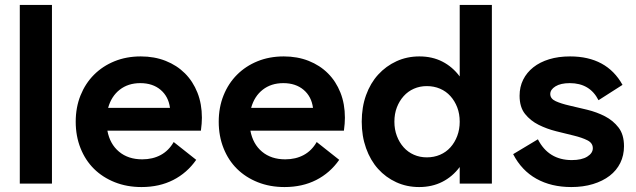

<svg xmlns="http://www.w3.org/2000/svg" viewBox="-20 -742 2571 776"><path d="M60 0V-722H190V0Z M552 14Q493 14 444 -5.5Q395 -25 360 -59.5Q325 -94 305.5 -143Q286 -192 286 -250Q286 -308 305.5 -356.5Q325 -405 360 -440Q395 -475 443 -494.5Q491 -514 549 -514Q604 -514 649.5 -496Q695 -478 727.5 -445.5Q760 -413 778 -367.5Q796 -322 796 -266Q796 -255 795 -242Q794 -229 792 -214H414Q424 -160 461 -129Q498 -98 555 -98Q597 -98 629.5 -115.5Q662 -133 682 -168L773 -96Q736 -43 680 -14.5Q624 14 552 14ZM547 -406Q498 -406 464 -379.5Q430 -353 417 -306H667Q661 -352 629 -379Q597 -406 547 -406Z M1130 14Q1071 14 1022 -5.5Q973 -25 938 -59.5Q903 -94 883.5 -143Q864 -192 864 -250Q864 -308 883.5 -356.5Q903 -405 938 -440Q973 -475 1021 -494.5Q1069 -514 1127 -514Q1182 -514 1227.5 -496Q1273 -478 1305.5 -445.5Q1338 -413 1356 -367.5Q1374 -322 1374 -266Q1374 -255 1373 -242Q1372 -229 1370 -214H992Q1002 -160 1039 -129Q1076 -98 1133 -98Q1175 -98 1207.5 -115.5Q1240 -133 1260 -168L1351 -96Q1314 -43 1258 -14.5Q1202 14 1130 14ZM1125 -406Q1076 -406 1042 -379.5Q1008 -353 995 -306H1245Q1239 -352 1207 -379Q1175 -406 1125 -406Z M1968 -722H1838V-433Q1809 -472 1768 -493Q1727 -514 1675 -514Q1625 -514 1582.5 -494.5Q1540 -475 1508.5 -440.5Q1477 -406 1459.5 -357.5Q1442 -309 1442 -250Q1442 -192 1459.5 -143Q1477 -94 1508 -59.5Q1539 -25 1581.5 -5.5Q1624 14 1674 14Q1726 14 1767.5 -7Q1809 -28 1838 -67V0H1968ZM1705 -106Q1677 -106 1653 -116.5Q1629 -127 1611.5 -146.5Q1594 -166 1584 -192.5Q1574 -219 1574 -250Q1574 -282 1584 -308Q1594 -334 1611.5 -353.5Q1629 -373 1653 -383.5Q1677 -394 1705 -394Q1734 -394 1758.5 -383.5Q1783 -373 1800.5 -353.5Q1818 -334 1828 -308Q1838 -282 1838 -250Q1838 -219 1828 -192.5Q1818 -166 1800.5 -146.5Q1783 -127 1758.5 -116.5Q1734 -106 1705 -106Z M2289 14Q2208 14 2148 -19.5Q2088 -53 2054 -119L2154 -179Q2197 -95 2291 -95Q2331 -95 2353.5 -109Q2376 -123 2376 -143Q2376 -164 2354 -175Q2332 -186 2299 -194Q2266 -202 2228 -211.5Q2190 -221 2157 -237.5Q2124 -254 2102 -281.5Q2080 -309 2080 -355Q2080 -391 2094.5 -420Q2109 -449 2135.5 -470Q2162 -491 2199.5 -502.5Q2237 -514 2284 -514Q2432 -514 2496 -399L2399 -337Q2364 -406 2283 -406Q2246 -406 2225 -393Q2204 -380 2204 -362Q2204 -343 2226 -333Q2248 -323 2281 -315.5Q2314 -308 2353 -298.5Q2392 -289 2425 -272Q2458 -255 2480 -226.5Q2502 -198 2502 -151Q2502 -114 2487 -83.5Q2472 -53 2444 -31.5Q2416 -10 2376.5 2Q2337 14 2289 14Z"/></svg>

Font: NT Somic Bold
Style: Regular
Weight: 700
Designer: Ravid Balaliev — lead type designer, mastering
Michael Voronin — secret advisor, marketing
Ivan Kovalenko — best boy
Foundry: NT Type
Version: Version 0.7